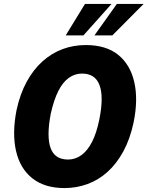

<svg xmlns="http://www.w3.org/2000/svg" viewBox="-20 -945 750 976"><path d="M308 11Q207 11 144.5 -38.5Q82 -88 61.5 -177.5Q41 -267 64 -385Q82 -468 116 -530Q150 -592 196.5 -633.5Q243 -675 298.5 -695.5Q354 -716 416 -716Q519 -716 580.5 -666.5Q642 -617 662.5 -528Q683 -439 659 -322Q641 -238 607 -175.5Q573 -113 527 -71.5Q481 -30 425 -9.5Q369 11 308 11ZM326 -134Q363 -134 394 -156.5Q425 -179 448 -224Q471 -269 485 -338Q508 -453 486 -512Q464 -571 397 -571Q360 -571 329.5 -549Q299 -527 276.5 -482.5Q254 -438 238 -367Q216 -252 237 -193Q258 -134 326 -134ZM314 -765 412 -925H547L404 -765ZM460 -765 574 -925H710L551 -765Z"/></svg>

Font: Nunito Sans 10pt Condensed Black
Style: Italic
Weight: 900
Width: 3
Italic angle: -9°
Designer: Vernon Adams
Foundry: Vernon Adams
Version: Version 3.101;gftools[0.9.27]